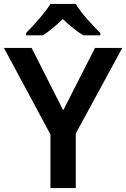

<svg xmlns="http://www.w3.org/2000/svg" viewBox="-20 -958 643 978"><path d="M366 -938H237C209 -892 150 -828 113 -790V-778H198C233 -800 265 -827 300 -861C336 -827 370 -798 405 -778H491V-790C454 -826 392 -892 366 -938ZM302 -396 141 -714H0L237 -273V0H366V-278L603 -714H464Z"/></svg>

Font: Noto Sans Lao SemiBold
Style: Regular
Weight: 600
Designer: Monotype Design Team
Foundry: Monotype Imaging Inc.
Version: Version 2.003